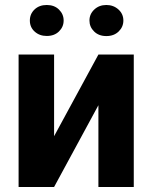

<svg xmlns="http://www.w3.org/2000/svg" viewBox="-20 -746 607 766"><path d="M372.6 -528.3H513.7V0H372.6V-326.2L195.8 0H54.2V-528.3H195.8V-202.6ZM99.1 -664.1Q99.1 -690.4 117.9 -708.3Q136.7 -726.1 166.5 -726.1Q196.8 -726.1 215.3 -707.8Q233.9 -689.5 233.9 -664.1Q233.9 -638.7 215.3 -620.6Q196.8 -602.5 166.5 -602.5Q137.7 -602.5 118.4 -619.9Q99.1 -637.2 99.1 -664.1ZM336.9 -664.1Q336.9 -689.9 356.2 -708Q375.5 -726.1 404.3 -726.1Q432.6 -726.1 452.4 -708.3Q472.2 -690.4 472.2 -664.1Q472.2 -638.7 453.4 -620.4Q434.6 -602.1 404.3 -602.1Q374 -602.1 355.5 -620.4Q336.9 -638.7 336.9 -664.1Z"/></svg>

Font: RobotoInd
Style: Bold
Weight: 700
Designer: Google
Version: Version 2.001150; 2014